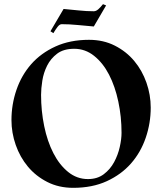

<svg xmlns="http://www.w3.org/2000/svg" viewBox="-20 -889 778 921"><path d="M285 -846Q320 -843 357.5 -839Q395 -835 430 -835Q441 -835 452 -845Q463 -855 474 -869L489 -863L430 -762Q393 -765 353 -769Q313 -773 276 -773Q266 -773 256 -760Q246 -747 236 -730L222 -739ZM703 -373Q703 -298 679 -228Q655 -158 608.5 -105Q562 -52 492.5 -20Q423 12 331 12Q262 12 207 -16Q152 -44 114 -89.5Q76 -135 55.5 -193.5Q35 -252 35 -313Q35 -388 59 -458Q83 -528 129.5 -581Q176 -634 246 -666Q316 -698 407 -698Q476 -698 531 -670Q586 -642 624 -596.5Q662 -551 682.5 -492.5Q703 -434 703 -373ZM336 -655Q285 -655 254 -631.5Q223 -608 206 -574Q189 -540 183 -502Q177 -464 177 -434Q177 -357 192 -284Q207 -211 236 -154.5Q265 -98 307 -64Q349 -30 402 -30Q447 -30 478 -53.5Q509 -77 527.5 -111.5Q546 -146 554.5 -184Q563 -222 563 -252Q563 -329 547.5 -402Q532 -475 503 -531Q474 -587 431.5 -621Q389 -655 336 -655Z"/></svg>

Font: Bluu Next Cyrillic
Style: Bold
Weight: 700
Designer: Igor Stepanchenko
Foundry: Igor Stepanchenko
Version: Version 1.000